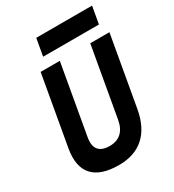

<svg xmlns="http://www.w3.org/2000/svg" viewBox="-209 -998 1021 1126"><g transform="rotate(-30 301.5 -434.5)"><path d="M263.2 9.8Q139.6 9.8 86.7 -49.1Q33.7 -107.9 53.7 -222.7L136.7 -693.4H266.6L183.6 -222.7Q174.3 -169.4 196.5 -141.8Q218.8 -114.3 271.5 -114.3Q320.3 -114.3 350.3 -141.8Q380.4 -169.4 389.6 -222.7L472.7 -693.4H602.5L519.5 -222.7Q499.5 -107.9 434.6 -49.1Q369.6 9.8 263.2 9.8ZM193.8 -763.2 214.4 -879.4H592.3L571.8 -763.2Z"/></g></svg>

Font: Cascadia Mono NF
Style: Italic
Weight: 400
Italic angle: -10°
Monospace: yes
Designer: Aaron Bell
Foundry: Saja Typeworks
Version: Version 2404.023